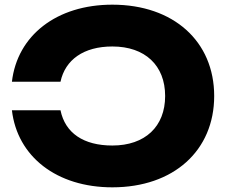

<svg xmlns="http://www.w3.org/2000/svg" viewBox="-20 -786 974 822"><path d="M31 -314C54 -116 222 16 461 16C723 16 897 -141 897 -375C897 -609 723 -766 461 -766C222 -766 54 -634 31 -436H239C259 -530 338 -587 461 -587C601 -587 687 -506 687 -375C687 -244 601 -163 461 -163C338 -163 259 -216 239 -314Z"/></svg>

Font: Bounded
Style: Bold
Weight: 700
Designer: Vlad Churkin
Version: Version 3.0